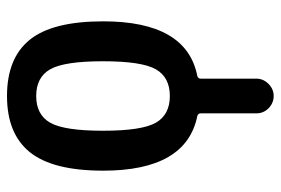

<svg xmlns="http://www.w3.org/2000/svg" viewBox="-145 -425 790 540"><g transform="rotate(-90 250.0 -155.0)"><path d="M325.2 -408.7Q302.7 -448.2 250 -448.2Q197.3 -448.2 174.8 -408.7Q152.3 -369.1 152.3 -260.3Q152.3 -151.4 174.8 -111.8Q197.3 -72.3 250 -72.3Q302.7 -72.3 325.2 -111.8Q347.7 -151.4 347.7 -260.3Q347.7 -369.1 325.2 -408.7ZM193.4 4.9Q40 -26.4 40 -259.8Q40 -401.4 91.8 -465.8Q143.6 -530.3 250 -530.3Q356.4 -530.3 408.2 -466.3Q460 -402.3 460 -259.8Q460 -25.4 306.6 4.9Q298.8 6.8 298.8 14.6V170.9Q298.8 190.4 284.2 205.1Q269.5 219.7 250 219.7Q230.5 219.7 215.8 205.6Q201.2 191.4 201.2 170.9V14.6Q201.2 6.8 193.4 4.9Z"/></g></svg>

Font: Rounded Mgen+ 1mn medium
Style: Regular
Weight: 500
Designer: [Source Han Sans]
Ryoko NISHIZUKA  (kana & ideographs); Paul D. Hunt (Latin, Greek & Cyrillic); Wenlong ZHANG  (bopomofo
Version: Version 1.059.20150602